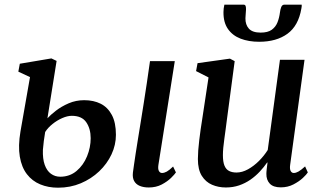

<svg xmlns="http://www.w3.org/2000/svg" viewBox="-20 -818 1420 848"><path d="M637 10Q614 10 597.2 3Q580.5 -4 572.5 -18.5Q564.5 -33 567 -55.5Q568.5 -68.5 571.8 -90Q575 -111.5 579.2 -140Q583.5 -168.5 589.2 -203Q595 -237.5 601.2 -277Q607.5 -316.5 614.5 -360.2Q621.5 -404 628.5 -451.2Q635.5 -498.5 642.5 -548H752L679.5 -89Q677 -71 682 -62.5Q687 -54 695.5 -54Q705.5 -54 716.8 -60.2Q728 -66.5 744.5 -82.5L757 -56.5Q751.5 -48 735.5 -32.2Q719.5 -16.5 694.5 -3.2Q669.5 10 637 10ZM236.5 11Q193 11 157.5 -3.8Q122 -18.5 98.8 -48.8Q75.5 -79 67.5 -126Q59.5 -173 70.5 -238L112.5 -477.5L61 -501.5L67.5 -536.5L207 -560L230 -549L189.5 -295.5Q203 -310.5 227.2 -329.2Q251.5 -348 283.5 -361.8Q315.5 -375.5 352 -375.5Q393.5 -375.5 424.8 -359.8Q456 -344 474 -310.2Q492 -276.5 492 -222.5Q492 -178 472.5 -136.2Q453 -94.5 418 -61.2Q383 -28 336.8 -8.5Q290.5 11 236.5 11ZM246 -37.5Q288 -37.5 318.2 -63Q348.5 -88.5 364.5 -127.8Q380.5 -167 380.5 -207.5Q380.5 -249.5 361 -278Q341.5 -306.5 297 -306.5Q278 -306.5 255 -296.5Q232 -286.5 211.8 -270.2Q191.5 -254 179.5 -235Q176 -215 173.5 -195.2Q171 -175.5 169.5 -156.5Q168 -116.5 177.5 -90Q187 -63.5 205 -50.5Q223 -37.5 246 -37.5Z M977.5 10Q944.5 10 916.5 -2Q888.5 -14 871.2 -41.5Q854 -69 854 -115.5Q854 -132 855.5 -153.5Q857 -175 860 -199Q863 -223 866.2 -246.5Q869.5 -270 873 -291L901 -476L846 -504L852.5 -539L995.5 -559L1016.5 -548L982 -288.5Q979.5 -267.5 976.5 -246.2Q973.5 -225 970.8 -204.5Q968 -184 966.2 -165.8Q964.5 -147.5 964.5 -133Q964.5 -103 971.5 -86.2Q978.5 -69.5 992 -62.8Q1005.5 -56 1024.5 -56Q1049.5 -56 1075.2 -70.2Q1101 -84.5 1123.8 -107.2Q1146.5 -130 1162.5 -155.5L1216.5 -554H1325L1261.5 -90Q1259 -71.5 1263.8 -62.8Q1268.5 -54 1277.5 -54Q1287 -54 1298.5 -60.5Q1310 -67 1327.5 -83L1339.5 -56.5Q1334.5 -48 1317.8 -32.2Q1301 -16.5 1276 -3.5Q1251 9.5 1220 9.5Q1187 9.5 1171.5 -7Q1156 -23.5 1156.5 -50.5Q1156.5 -53 1156.8 -58.5Q1157 -64 1158 -71.2Q1159 -78.5 1159.8 -86Q1160.5 -93.5 1161.5 -99.5L1160 -100.5Q1145.5 -79.5 1127 -59.8Q1108.5 -40 1085.8 -24.2Q1063 -8.5 1036 0.8Q1009 10 977.5 10ZM1055.5 -797.5Q1063 -797.5 1065 -791Q1067 -784.5 1066.5 -775Q1066.5 -766.5 1065.2 -756.2Q1064 -746 1064 -737.5Q1063.5 -709 1079.2 -691.5Q1095 -674 1131 -674Q1163 -674 1180.2 -686.5Q1197.5 -699 1205.5 -719.2Q1213.5 -739.5 1216.5 -763.5Q1218 -776.5 1222.2 -787Q1226.5 -797.5 1236.5 -797.5H1312.5Q1312.5 -793.5 1312.5 -789.8Q1312.5 -786 1311 -780Q1298 -704 1249.5 -668.8Q1201 -633.5 1124.5 -633.5Q1078.5 -633.5 1042.8 -647.2Q1007 -661 986.8 -690Q966.5 -719 967 -764.5Q967 -772.5 968 -780.8Q969 -789 971 -797.5Z"/></svg>

Font: Merriweather 36pt Medium
Style: Italic
Weight: 500
Italic angle: -7.8°
Version: Version 2.101